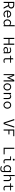

<svg xmlns="http://www.w3.org/2000/svg" viewBox="5802 -6579 996 12640"><g transform="rotate(90 6300.0 -259.0)"><path d="M102 0V-700H319Q386 -700 436 -674.5Q486 -649 514 -604Q542 -559 542 -498Q542 -428 503 -378.5Q464 -329 397 -309L554 0H469L319 -299H179V0ZM179 -363H313Q382 -363 423.5 -399.5Q465 -436 465 -497Q465 -559 423.5 -596Q382 -633 313 -633H179Z M912 10Q842 10 786 -23.5Q730 -57 697.5 -114.5Q665 -172 665 -244Q665 -316 696 -373Q727 -430 780.5 -463Q834 -496 900 -496Q969 -496 1023 -463.5Q1077 -431 1108 -375.5Q1139 -320 1139 -250V-228H736Q740 -178 764 -138.5Q788 -99 827.5 -76.5Q867 -54 915 -54Q958 -54 995.5 -70.5Q1033 -87 1058 -116L1109 -71Q1070 -31 1020 -10.5Q970 10 912 10ZM738 -282H1067Q1061 -326 1037.5 -360Q1014 -394 978.5 -413.5Q943 -433 899 -433Q858 -433 824 -414Q790 -395 767.5 -361Q745 -327 738 -282Z M1480 7Q1417 7 1366 -26.5Q1315 -60 1285 -116.5Q1255 -173 1255 -243Q1255 -314 1285.5 -370.5Q1316 -427 1368 -460.5Q1420 -494 1484 -494Q1529 -494 1568 -476.5Q1607 -459 1636 -426V-722L1709 -737V0H1636V-65Q1608 -30 1568 -11.5Q1528 7 1480 7ZM1498 -57Q1541 -57 1577 -74Q1613 -91 1636 -122V-364Q1612 -395 1575.5 -412.5Q1539 -430 1498 -430Q1449 -430 1410.5 -406Q1372 -382 1349.5 -340Q1327 -298 1327 -244Q1327 -191 1349.5 -148.5Q1372 -106 1410.5 -81.5Q1449 -57 1498 -57Z M2472 0V-700H2549V-386H2851V-700H2928V0H2851V-319H2549V0Z M3256 10Q3203 10 3161.5 -9Q3120 -28 3097 -61.5Q3074 -95 3074 -139Q3074 -183 3097.5 -216Q3121 -249 3163.5 -267Q3206 -285 3262 -285Q3306 -285 3344 -276.5Q3382 -268 3416 -248V-304Q3416 -369 3383 -402Q3350 -435 3285 -435Q3248 -435 3211 -424.5Q3174 -414 3128 -388L3098 -443Q3151 -472 3199 -484Q3247 -496 3294 -496Q3387 -496 3437.5 -449Q3488 -402 3488 -314V0H3416V-56Q3382 -22 3342.5 -6Q3303 10 3256 10ZM3144 -141Q3144 -98 3179 -72Q3214 -46 3271 -46Q3314 -46 3349.5 -59.5Q3385 -73 3416 -103V-197Q3385 -216 3350 -224Q3315 -232 3273 -232Q3215 -232 3179.5 -207Q3144 -182 3144 -141Z M3980 10Q3898 10 3854.5 -25.5Q3811 -61 3811 -129V-428H3644V-488H3811V-622L3884 -639V-488H4109V-428H3884V-141Q3884 -95 3909 -75Q3934 -55 3981 -55Q4010 -55 4041 -61Q4072 -67 4109 -81V-15Q4076 -3 4044 3.5Q4012 10 3980 10Z M4859 0V-700H4954L5100 -366L5246 -700H5341V0H5270V-605L5099 -210L4928 -605V0Z M5700 10Q5633 10 5579.4 -23.4Q5525.8 -56.8 5494.4 -114Q5463 -171.2 5463 -243.1Q5463 -315 5494.4 -372.5Q5525.8 -430 5579.4 -463Q5633 -496 5699.9 -496Q5766.9 -496 5820.4 -463Q5874 -430 5905.5 -372.5Q5937 -315 5937 -243.1Q5937 -171.2 5905.6 -114Q5874.1 -56.8 5820.6 -23.4Q5767 10 5700 10ZM5699.5 -55Q5748 -55 5785 -79.3Q5822 -103.6 5843.5 -146.3Q5865 -189 5865 -243.5Q5865 -298 5843.5 -340.2Q5821.9 -382.4 5784.8 -406.7Q5747.7 -431 5700 -431Q5652 -431 5615 -406.5Q5578 -382 5556.5 -340Q5535 -298 5535 -243.5Q5535 -189 5556.5 -146.5Q5578 -104 5615 -79.5Q5652 -55 5699.5 -55Z M6099 0V-488H6172V-409Q6227.6 -496 6327 -496Q6380.2 -496 6419.6 -473.5Q6459 -451 6481.5 -410.3Q6504 -369.6 6504 -316V0H6431V-295Q6431 -360.4 6395.3 -397.7Q6359.5 -435 6300 -435Q6259.7 -435 6226.9 -416Q6194 -397 6172 -360V0Z M6900 10Q6833 10 6779.4 -23.4Q6725.8 -56.8 6694.4 -114Q6663 -171.2 6663 -243.1Q6663 -315 6694.4 -372.5Q6725.8 -430 6779.4 -463Q6833 -496 6899.9 -496Q6966.9 -496 7020.4 -463Q7074 -430 7105.5 -372.5Q7137 -315 7137 -243.1Q7137 -171.2 7105.6 -114Q7074.1 -56.8 7020.6 -23.4Q6967 10 6900 10ZM6899.5 -55Q6948 -55 6985 -79.3Q7022 -103.6 7043.5 -146.3Q7065 -189 7065 -243.5Q7065 -298 7043.5 -340.2Q7021.9 -382.4 6984.8 -406.7Q6947.7 -431 6900 -431Q6852 -431 6815 -406.5Q6778 -382 6756.5 -340Q6735 -298 6735 -243.5Q6735 -189 6756.5 -146.5Q6778 -104 6815 -79.5Q6852 -55 6899.5 -55Z M8050 0 7816 -700H7897L8101 -72L8305 -699H8384L8148 0Z M8502 0V-700H8945V-633H8579V-382H8827V-315H8579V0Z M9704 0V-700H9781V-67H10141V0Z M10493 -604Q10467 -604 10448.5 -622.5Q10430 -641 10430 -666Q10430 -692 10448.5 -710Q10467 -728 10493 -728Q10519 -728 10537.5 -710Q10556 -692 10556 -666Q10556 -641 10537.5 -622.5Q10519 -604 10493 -604ZM10615 10Q10538 10 10497 -26Q10456 -62 10456 -134V-428H10275V-488H10529V-141Q10529 -95 10551 -75Q10573 -55 10616 -55Q10642 -55 10669 -60.5Q10696 -66 10729 -79V-13Q10700 -3 10671.5 3.5Q10643 10 10615 10Z M11103 219Q11054 219 11004.5 205.5Q10955 192 10913 168L10944 112Q10989 135 11026 146Q11063 157 11100 157Q11236 157 11236 32V-66Q11208 -31 11168 -12.5Q11128 6 11080 6Q11017 6 10966 -27.5Q10915 -61 10885 -117.5Q10855 -174 10855 -244Q10855 -314 10885.5 -370.5Q10916 -427 10968 -460.5Q11020 -494 11084 -494Q11130 -494 11169 -476.5Q11208 -459 11237 -425V-488H11309V31Q11309 122 11256 170.5Q11203 219 11103 219ZM11098 -57Q11141 -57 11177 -74.5Q11213 -92 11236 -123V-364Q11212 -395 11175.5 -412.5Q11139 -430 11098 -430Q11049 -430 11010.5 -406Q10972 -382 10949.5 -340Q10927 -298 10927 -244Q10927 -191 10949.5 -148.5Q10972 -106 11010.5 -81.5Q11049 -57 11098 -57Z M11499 0V-722L11572 -737V-409Q11627.6 -496 11727 -496Q11780.2 -496 11819.6 -473.5Q11859 -451 11881.5 -410.3Q11904 -369.6 11904 -316V0H11831V-295Q11831 -360.4 11795.3 -397.7Q11759.5 -435 11700 -435Q11659.7 -435 11626.9 -416Q11594 -397 11572 -360V0Z M12380 10Q12298 10 12254.5 -25.5Q12211 -61 12211 -129V-428H12044V-488H12211V-622L12284 -639V-488H12509V-428H12284V-141Q12284 -95 12309 -75Q12334 -55 12381 -55Q12410 -55 12441 -61Q12472 -67 12509 -81V-15Q12476 -3 12444 3.5Q12412 10 12380 10Z"/></g></svg>

Font: Red Hat Mono VF Light
Style: Regular
Weight: 300
Monospace: yes
Designer: Pentagram, MCKL
Foundry: Pentagram, MCKL
Version: Version 1.023